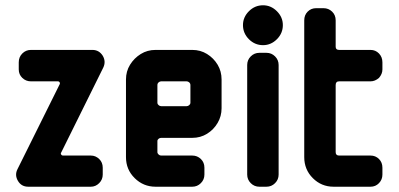

<svg xmlns="http://www.w3.org/2000/svg" viewBox="-20 -707 1509 727"><path d="M371 -451 212 -130Q209 -126 211.5 -122Q214 -118 218 -118H324Q342 -118 355.5 -105Q369 -92 369 -72V-46Q369 -27 355.5 -13.5Q342 0 324 0H87Q61 0 48 -22Q35 -44 46 -66L206 -388Q208 -391 206 -395Q204 -399 199 -399H97Q78 -399 64.5 -412Q51 -425 51 -444V-471Q51 -491 64.5 -504.5Q78 -518 97 -518H330Q355 -518 369 -496Q382 -474 371 -451Z M819 -297Q819 -267 804 -241.5Q789 -216 764 -200.5Q739 -185 708 -185H590Q585 -185 580.5 -181.5Q576 -178 576 -173V-131Q576 -126 580.5 -122Q585 -118 590 -118H708Q727 -118 740.5 -105Q754 -92 754 -72V-46Q754 -27 740.5 -13.5Q727 0 708 0H569Q523 0 490 -32.5Q457 -65 457 -112V-406Q457 -437 472.5 -462Q488 -487 513 -502.5Q538 -518 569 -518H708Q739 -518 764 -502.5Q789 -487 804 -462Q819 -437 819 -406ZM701 -317V-385Q701 -391 696.5 -395Q692 -399 687 -399H590Q585 -399 580.5 -395Q576 -391 576 -385V-317Q576 -313 580.5 -309Q585 -305 590 -305H687Q692 -305 696.5 -309Q701 -313 701 -317Z M1051 -612Q1051 -581 1028.5 -558.5Q1006 -536 976 -536Q945 -536 922.5 -558.5Q900 -581 900 -612Q900 -642 922.5 -664.5Q945 -687 976 -687Q1006 -687 1028.5 -664.5Q1051 -642 1051 -612ZM1035 -46Q1035 -27 1021.5 -13.5Q1008 0 989 0H962Q943 0 929.5 -13.5Q916 -27 916 -46V-461Q916 -480 929.5 -493.5Q943 -507 962 -507H989Q1008 -507 1021.5 -493.5Q1035 -480 1035 -461Z M1428 -46Q1428 -27 1415 -13.5Q1402 0 1383 0H1243Q1197 0 1164.5 -32.5Q1132 -65 1132 -112V-630Q1132 -650 1145 -663Q1158 -676 1177 -676H1205Q1224 -676 1237.5 -663Q1251 -650 1251 -630V-530Q1251 -518 1264 -518H1383Q1402 -518 1415 -504.5Q1428 -491 1428 -471V-444Q1428 -427 1415 -412Q1400 -399 1383 -399H1264Q1251 -399 1251 -385V-131Q1251 -118 1264 -118H1383Q1402 -118 1415 -105Q1428 -92 1428 -72Z"/></svg>

Font: Monomaniac One
Style: Regular
Weight: 400
Version: Version 1.000; ttfautohint (v1.8.3)